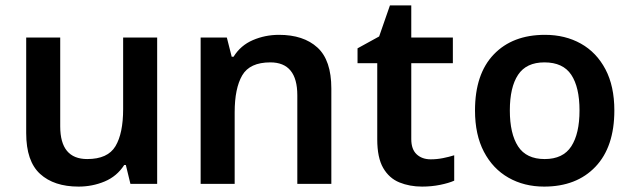

<svg xmlns="http://www.w3.org/2000/svg" viewBox="-20 -681 2344 711"><path d="M562 -542V0H463L446 -70H440Q413 -28 367.5 -9Q322 10 271 10Q180 10 128.5 -37Q77 -84 77 -188V-542H203V-213Q203 -92 303 -92Q379 -92 407.5 -139.5Q436 -187 436 -277V-542Z M1013 -552Q1104 -552 1155.5 -505Q1207 -458 1207 -353V0H1081V-328Q1081 -450 981 -450Q905 -450 877 -402Q849 -354 849 -265V0H723V-542H820L838 -471H845Q871 -513 916.5 -532.5Q962 -552 1013 -552Z M1575 -91Q1598 -91 1620.5 -95.5Q1643 -100 1662 -106V-12Q1642 -3 1610 3.5Q1578 10 1543 10Q1497 10 1459 -5.5Q1421 -21 1399 -59Q1377 -97 1377 -165V-447H1304V-502L1384 -546L1424 -661H1503V-542H1657V-447H1503V-166Q1503 -128 1523 -109.5Q1543 -91 1575 -91Z M2255 -272Q2255 -137 2185 -63.5Q2115 10 1995 10Q1921 10 1863 -23Q1805 -56 1772 -119Q1739 -182 1739 -272Q1739 -407 1808.5 -479.5Q1878 -552 1998 -552Q2073 -552 2131 -519.5Q2189 -487 2222 -424.5Q2255 -362 2255 -272ZM1868 -272Q1868 -186 1898.5 -139Q1929 -92 1997 -92Q2065 -92 2095.5 -139Q2126 -186 2126 -272Q2126 -358 2095.5 -404Q2065 -450 1996 -450Q1929 -450 1898.5 -404Q1868 -358 1868 -272Z"/></svg>

Font: Noto Sans SemiBold
Style: Regular
Weight: 600
Designer: Monotype Design Team
Foundry: Monotype Imaging Inc.
Version: Version 2.007